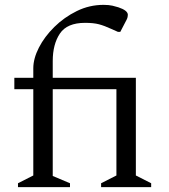

<svg xmlns="http://www.w3.org/2000/svg" viewBox="-20 -770 695 790"><path d="M54 0V-16L117 -48V-403H39V-450H117V-489Q117 -529 140 -574Q163 -619 203.5 -659Q244 -699 296 -724.5Q348 -750 406 -750Q428 -750 443 -746.5Q458 -743 467 -740Q506 -727 506 -709Q506 -705 505 -700Q504 -695 501 -689L475 -639H465L438 -651Q410 -664 387.5 -670Q365 -676 330 -676Q256 -676 226.5 -632Q197 -588 197 -519V-450H539V-48L602 -16V0H396V-16L459 -48V-403H197V-46L268 -16V0Z"/></svg>

Font: Spectral
Style: Regular
Weight: 400
Designer: Jean-Baptiste Levee
Foundry: Production Type
Version: Version 2.001